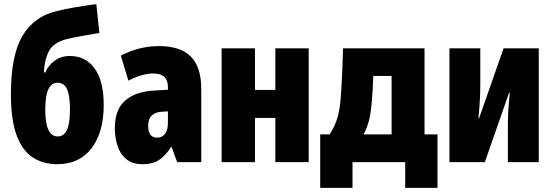

<svg xmlns="http://www.w3.org/2000/svg" viewBox="-20 -788 2688 933"><path d="M258 10Q191 10 140 -22.5Q89 -55 61 -130Q33 -205 33 -331Q33 -519 89 -613.5Q145 -708 255 -734Q299 -745 347.5 -753Q396 -761 448 -768L463 -628Q411 -619 377 -613Q343 -607 308 -599Q241 -583 218.5 -540.5Q196 -498 193 -436H200Q214 -470 245.5 -493Q277 -516 319 -516Q396 -516 440 -455Q484 -394 484 -278Q484 -144 424.5 -67Q365 10 258 10ZM260 -125Q291 -125 305.5 -157Q320 -189 320 -256Q320 -324 305.5 -355Q291 -386 260 -386Q230 -386 215 -354.5Q200 -323 200 -256Q200 -125 260 -125Z M674 10Q624 10 594 -14.5Q564 -39 551 -79.5Q538 -120 538 -166Q538 -255 588 -299Q638 -343 729 -348L796 -352V-365Q796 -431 725 -431Q671 -431 604 -396L567 -518Q613 -541 658.5 -552.5Q704 -564 753 -564Q856 -564 907 -513.5Q958 -463 958 -355V0H841L814 -73H811Q784 -31 752.5 -10.5Q721 10 674 10ZM744 -119Q767 -119 781.5 -137.5Q796 -156 796 -191V-247L766 -245Q700 -241 700 -176Q700 -119 744 -119Z M1057 0V-553H1219V-351H1318V-553H1480V0H1318V-215H1219V0Z M1536 125V-135H1582Q1608 -176 1620 -217Q1632 -258 1636 -319Q1638 -347 1640 -378Q1642 -409 1643.5 -451Q1645 -493 1647 -553H2043V-135H2106V125H1949V0H1693V125ZM1747 -135H1883V-419H1794Q1793 -383 1791 -352.5Q1789 -322 1786 -286Q1782 -238 1773 -202.5Q1764 -167 1747 -135Z M2164 0V-553H2314V-383Q2314 -342 2312 -304.5Q2310 -267 2305 -213H2308L2427 -553H2598V0H2448V-180Q2448 -219 2450.5 -258Q2453 -297 2457 -338H2454L2336 0Z"/></svg>

Font: Noto Sans ExtraCondensed Black
Style: Regular
Weight: 900
Width: 2
Designer: Monotype Design Team
Foundry: Monotype Imaging Inc.
Version: Version 2.013; ttfautohint (v1.8.4.7-5d5b)